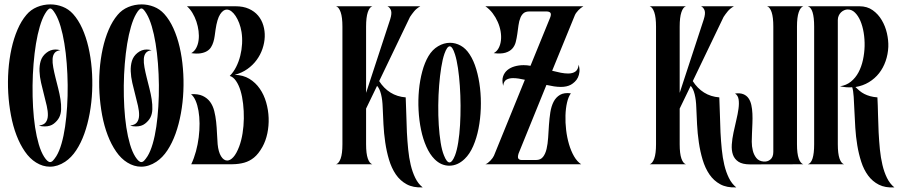

<svg xmlns="http://www.w3.org/2000/svg" viewBox="-20 -729 3989 852"><path d="M97.2 -663.1Q116.2 -686 144.5 -697.8Q172.9 -709.5 203.6 -709.5Q231.4 -709.5 257.8 -699.2Q284.2 -689 304.2 -667Q327.6 -641.1 344.7 -603.3Q361.8 -565.4 372.3 -520.3Q382.8 -475.1 387 -425Q391.1 -375 388.9 -324.5Q386.7 -273.9 377.9 -225.6Q369.1 -177.2 354.2 -135.7Q339.4 -94.2 318.1 -62Q296.9 -29.8 269 -11.2Q235.8 10.7 201.7 10.7Q169.9 10.7 140.1 -7.8Q112.3 -24.9 90.6 -56.4Q68.8 -87.9 53.2 -128.7Q37.6 -169.4 28.6 -217.5Q19.5 -265.6 16.6 -315.9Q13.7 -366.2 17.3 -416.7Q21 -467.3 31 -512.9Q41 -558.6 57.6 -597.4Q74.2 -636.2 97.2 -663.1ZM175.8 -33.2Q190.9 -9.8 202.1 -9.8Q209 -9.8 215.3 -16.6Q221.7 -23.4 230 -36.1Q243.2 -57.6 252.9 -91.3Q262.7 -125 268.8 -166.7Q274.9 -208.5 277.8 -255.9Q280.8 -303.2 280.3 -351.6Q279.8 -399.9 276.1 -447.3Q272.5 -494.6 265.6 -536.4Q258.8 -578.1 248.8 -611.8Q238.8 -645.5 226.1 -667Q218.8 -679.2 213.4 -685.3Q208 -691.4 202.6 -691.4Q193.4 -691.4 179.2 -667Q166.5 -645 156.5 -610.8Q146.5 -576.7 139.6 -534.9Q132.8 -493.2 128.9 -445.6Q125 -397.9 124.5 -349.4Q124 -300.8 126.7 -253.4Q129.4 -206.1 135.7 -164.3Q142.1 -122.6 152.1 -88.6Q162.1 -54.7 175.8 -33.2ZM185.1 -494.1Q203.6 -509.3 226.1 -509.3Q237.8 -509.3 248 -505.9Q230.5 -504.4 222.4 -494.1Q214.4 -483.9 213.4 -467.5Q212.4 -451.2 216.3 -429.9Q220.2 -408.7 226.1 -385Q231.9 -361.3 238.3 -336.7Q244.6 -312 248.3 -288.3Q252 -264.6 251.2 -243.7Q250.5 -222.7 242.2 -207Q234.4 -192.4 218.8 -180.2Q203.1 -168 178.7 -168Q172.9 -168 166.3 -168.7Q159.7 -169.4 152.8 -171.9Q174.3 -174.3 183.1 -186.3Q191.9 -198.2 192.4 -216.8Q192.9 -235.4 187.5 -259Q182.1 -282.7 175.3 -308.6Q168.5 -334.5 162.4 -361.3Q156.2 -388.2 155.3 -412.8Q154.3 -437.5 160.6 -458.5Q167 -479.5 185.1 -494.1Z M502 -663.1Q521 -686 549.3 -697.8Q577.6 -709.5 608.4 -709.5Q636.2 -709.5 662.6 -699.2Q689 -689 709 -667Q732.4 -641.1 749.5 -603.3Q766.6 -565.4 777.1 -520.3Q787.6 -475.1 791.7 -425Q795.9 -375 793.7 -324.5Q791.5 -273.9 782.7 -225.6Q773.9 -177.2 759 -135.7Q744.1 -94.2 722.9 -62Q701.7 -29.8 673.8 -11.2Q640.6 10.7 606.4 10.7Q574.7 10.7 544.9 -7.8Q517.1 -24.9 495.4 -56.4Q473.6 -87.9 458 -128.7Q442.4 -169.4 433.3 -217.5Q424.3 -265.6 421.4 -315.9Q418.5 -366.2 422.1 -416.7Q425.8 -467.3 435.8 -512.9Q445.8 -558.6 462.4 -597.4Q479 -636.2 502 -663.1ZM580.6 -33.2Q595.7 -9.8 606.9 -9.8Q613.8 -9.8 620.1 -16.6Q626.5 -23.4 634.8 -36.1Q647.9 -57.6 657.7 -91.3Q667.5 -125 673.6 -166.7Q679.7 -208.5 682.6 -255.9Q685.5 -303.2 685.1 -351.6Q684.6 -399.9 680.9 -447.3Q677.2 -494.6 670.4 -536.4Q663.6 -578.1 653.6 -611.8Q643.6 -645.5 630.9 -667Q623.5 -679.2 618.2 -685.3Q612.8 -691.4 607.4 -691.4Q598.1 -691.4 584 -667Q571.3 -645 561.3 -610.8Q551.3 -576.7 544.4 -534.9Q537.6 -493.2 533.7 -445.6Q529.8 -397.9 529.3 -349.4Q528.8 -300.8 531.5 -253.4Q534.2 -206.1 540.5 -164.3Q546.9 -122.6 556.9 -88.6Q566.9 -54.7 580.6 -33.2ZM589.8 -494.1Q608.4 -509.3 630.9 -509.3Q642.6 -509.3 652.8 -505.9Q635.3 -504.4 627.2 -494.1Q619.1 -483.9 618.2 -467.5Q617.2 -451.2 621.1 -429.9Q625 -408.7 630.9 -385Q636.7 -361.3 643.1 -336.7Q649.4 -312 653.1 -288.3Q656.7 -264.6 656 -243.7Q655.3 -222.7 647 -207Q639.2 -192.4 623.5 -180.2Q607.9 -168 583.5 -168Q577.6 -168 571 -168.7Q564.5 -169.4 557.6 -171.9Q579.1 -174.3 587.9 -186.3Q596.7 -198.2 597.2 -216.8Q597.7 -235.4 592.3 -259Q586.9 -282.7 580.1 -308.6Q573.2 -334.5 567.1 -361.3Q561 -388.2 560.1 -412.8Q559.1 -437.5 565.4 -458.5Q571.8 -479.5 589.8 -494.1Z M1025.4 -701.2Q1059.6 -701.2 1084.5 -689.9Q1109.4 -678.7 1125.2 -659.9Q1141.1 -641.1 1148.4 -616.5Q1155.8 -591.8 1154.8 -565.4Q1153.8 -539.1 1144.8 -512.5Q1135.7 -485.8 1118.9 -462.9Q1102.1 -439.9 1077.6 -422.6Q1053.2 -405.3 1021.5 -397Q1059.1 -396 1086.7 -379.2Q1114.3 -362.3 1132.8 -335.4Q1151.4 -308.6 1161.1 -274.7Q1170.9 -240.7 1172.1 -205.6Q1173.3 -170.4 1166.3 -137Q1159.2 -103.5 1144.5 -77.1Q1127 -45.9 1107.2 -29.8Q1087.4 -13.7 1063.7 -7.1Q1040 -0.5 1011.7 -0.2Q983.4 0 948.7 0H828.6Q841.3 -26.9 849.6 -57.6Q857.9 -88.4 861.8 -119.6Q865.7 -150.9 865.5 -181.2Q865.2 -211.4 860.8 -237.1Q856.4 -262.7 848.1 -282Q839.8 -301.3 827.6 -311Q858.9 -313 879.4 -303.5Q899.9 -293.9 912.4 -276.9Q924.8 -259.8 930.7 -236.6Q936.5 -213.4 939.2 -188Q941.9 -162.6 942.9 -137Q943.8 -111.3 945.8 -88.9Q949.2 -54.7 960.9 -35.6Q972.7 -16.6 988.3 -16.6Q1001.5 -16.6 1015.4 -31.7Q1029.3 -46.9 1041.5 -79.1Q1051.3 -105.5 1056.4 -137.5Q1061.5 -169.4 1062 -202.9Q1062.5 -236.3 1058.8 -268.3Q1055.2 -300.3 1047.4 -326.2Q1039.6 -352.1 1027.3 -369.9Q1015.1 -387.7 999.5 -392.1Q1016.1 -408.7 1027.8 -431.9Q1039.6 -455.1 1046.1 -481.2Q1052.7 -507.3 1054.2 -534.7Q1055.7 -562 1051.8 -586.9Q1048.3 -608.4 1041.3 -626.7Q1034.2 -645 1025.4 -658.2Q1016.6 -671.4 1006.6 -679Q996.6 -686.5 986.3 -686.5Q970.7 -686.5 957 -665.8Q943.4 -645 936.5 -597.2Q934.6 -583 932.6 -569.1Q930.7 -555.2 926.8 -542.5Q922.9 -529.8 916.3 -519.3Q909.7 -508.8 898.2 -502Q886.7 -495.1 869.9 -492.4Q853 -489.7 828.6 -493.2Q842.8 -501 850.8 -516.4Q858.9 -531.7 861.3 -550.8Q863.8 -569.8 861.1 -591.3Q858.4 -612.8 851.6 -633.3Q844.7 -653.8 834 -671.6Q823.2 -689.5 809.6 -701.2Z M1499.5 -88.9V-610.8Q1499.5 -652.3 1491.7 -674.8Q1483.9 -697.3 1471.2 -701.2H1632.3Q1619.6 -697.3 1612.1 -674.8Q1604.5 -652.3 1604.5 -610.8V-316.9L1711.4 -643.1Q1719.7 -669.4 1715.1 -682.6Q1710.4 -695.8 1699.2 -701.2H1845.2Q1828.1 -691.4 1817.9 -679Q1807.6 -666.5 1799.3 -653.8L1662.6 -369.1Q1683.1 -336.9 1712.6 -318.4Q1742.2 -299.8 1780.3 -296.9Q1782.2 -259.8 1783 -220.2Q1783.7 -180.7 1785.6 -141.8Q1787.6 -103 1791.3 -66.2Q1794.9 -29.3 1802.5 2.7Q1810.1 34.7 1822.8 60.5Q1835.4 86.4 1855.5 102.5Q1813.5 104.5 1784.4 88.6Q1755.4 72.8 1736.3 44.7Q1717.3 16.6 1706.3 -20.3Q1695.3 -57.1 1689.5 -97.2Q1683.6 -137.2 1681.6 -177.5Q1679.7 -217.8 1678.2 -252Q1677.2 -285.6 1670.9 -310.8Q1664.6 -335.9 1653.3 -348.1L1604.5 -247.1V-88.9Q1604.5 -47.4 1612.1 -25.6Q1619.6 -3.9 1632.3 0H1471.2Q1483.9 -3.9 1491.7 -25.6Q1499.5 -47.4 1499.5 -88.9Z M1881.3 -480Q1898.4 -508.8 1924.1 -523.9Q1949.7 -539.1 1977.1 -539.1Q2001.5 -539.1 2024.2 -526.6Q2046.9 -514.2 2064 -487.8Q2082 -460.4 2093.5 -421.6Q2105 -382.8 2110.1 -338.4Q2115.2 -293.9 2113.5 -247.6Q2111.8 -201.2 2103.5 -158.7Q2095.2 -116.2 2079.8 -80.8Q2064.5 -45.4 2042 -23.9Q2010.7 6.3 1973.6 6.3Q1956.5 6.3 1939.9 -0.7Q1923.3 -7.8 1908.2 -22.9Q1887.2 -43.9 1872.1 -77.9Q1856.9 -111.8 1848.4 -153.1Q1839.8 -194.3 1837.4 -239.7Q1835 -285.2 1839.1 -329.1Q1843.3 -373 1853.8 -412.1Q1864.3 -451.2 1881.3 -480ZM1950.2 -39.1Q1962.4 -8.3 1974.6 -8.3Q1986.8 -8.3 1999 -39.1Q2007.8 -62 2013.4 -97.4Q2019 -132.8 2021.5 -174.6Q2023.9 -216.3 2023.7 -261.2Q2023.4 -306.2 2020.5 -348.4Q2017.6 -390.6 2012.2 -427Q2006.8 -463.4 1999 -487.8Q1987.8 -523.4 1975.6 -523.4Q1963.9 -523.4 1952.1 -490.2Q1943.8 -466.3 1938 -429.7Q1932.1 -393.1 1928.7 -350.3Q1925.3 -307.6 1924.8 -262Q1924.3 -216.3 1927 -174.3Q1929.7 -132.3 1935.3 -96.9Q1940.9 -61.5 1950.2 -39.1Z M2133.8 -701.2H2568.8Q2563.5 -698.2 2557.6 -693.6Q2551.8 -689 2546.6 -683.6Q2541.5 -678.2 2537.4 -672.6Q2533.2 -667 2531.2 -662.1L2430.2 -415Q2450.7 -409.7 2468.5 -406.2Q2486.3 -402.8 2501 -402.8Q2521 -402.8 2533.2 -411.4Q2545.4 -419.9 2547.9 -441.9Q2552.7 -424.3 2551.3 -410.2Q2549.8 -396 2544.4 -385Q2539.1 -374 2530.5 -366Q2522 -357.9 2513.2 -353Q2495.1 -343.3 2469.2 -343.3Q2454.6 -343.3 2438.5 -345.7Q2422.4 -348.1 2404.8 -352.1L2281.2 -47.9Q2275.9 -30.8 2280.5 -24.9Q2285.2 -19 2294.9 -19H2358.9Q2378.9 -19 2389.6 -32.7Q2400.4 -46.4 2405.5 -68.4Q2410.6 -90.3 2412.4 -118.2Q2414.1 -146 2416 -174.8Q2418 -203.6 2422.1 -230.5Q2426.3 -257.3 2436.5 -277.3Q2446.8 -297.4 2465.1 -308.1Q2483.4 -318.8 2513.2 -314.9Q2502 -299.3 2496.1 -273.4Q2490.2 -247.6 2489.3 -216.6Q2488.3 -185.5 2492.2 -152.3Q2496.1 -119.1 2504.9 -89.1Q2513.7 -59.1 2527.3 -35.4Q2541 -11.7 2559.1 0H2133.8Q2139.6 -2 2145.5 -6.6Q2151.4 -11.2 2156.5 -16.6Q2161.6 -22 2165.8 -27.8Q2169.9 -33.7 2171.9 -38.1L2309.1 -375Q2294.4 -378.4 2281.2 -380.4Q2268.1 -382.3 2256.8 -382.3Q2238.3 -382.3 2226.6 -375Q2214.8 -367.7 2212.9 -348.1Q2206.5 -372.6 2212.4 -389.9Q2218.3 -407.2 2231.7 -418.2Q2245.1 -429.2 2264.2 -434.6Q2283.2 -439.9 2303.7 -439.9Q2319.3 -439.9 2334 -437L2420.9 -649.9Q2427.2 -665.5 2422.6 -671.9Q2418 -678.2 2403.8 -678.2H2330.1Q2313 -678.2 2304.2 -671.1Q2295.4 -664.1 2290 -651.9Q2283.2 -635.7 2280.8 -616.7Q2278.3 -597.7 2275.6 -578.6Q2272.9 -559.6 2268.6 -542.5Q2264.2 -525.4 2253.2 -513.2Q2242.2 -501 2222.7 -495.1Q2203.1 -489.3 2170.9 -493.2Q2185.1 -501 2192.9 -515.9Q2200.7 -530.8 2202.9 -549.8Q2205.1 -568.8 2201.4 -590.1Q2197.8 -611.3 2188.7 -631.8Q2179.7 -652.3 2166 -670.4Q2152.3 -688.5 2133.8 -701.2Z M2891.1 -88.9V-610.8Q2891.1 -652.3 2883.3 -674.8Q2875.5 -697.3 2862.8 -701.2H3023.9Q3011.2 -697.3 3003.7 -674.8Q2996.1 -652.3 2996.1 -610.8V-316.9L3103 -643.1Q3111.3 -669.4 3106.7 -682.6Q3102.1 -695.8 3090.8 -701.2H3236.8Q3219.7 -691.4 3209.5 -679Q3199.2 -666.5 3190.9 -653.8L3054.2 -369.1Q3074.7 -336.9 3104.2 -318.4Q3133.8 -299.8 3171.9 -296.9Q3173.8 -259.8 3174.6 -220.2Q3175.3 -180.7 3177.2 -141.8Q3179.2 -103 3182.9 -66.2Q3186.5 -29.3 3194.1 2.7Q3201.7 34.7 3214.4 60.5Q3227.1 86.4 3247.1 102.5Q3205.1 104.5 3176 88.6Q3147 72.8 3127.9 44.7Q3108.9 16.6 3097.9 -20.3Q3086.9 -57.1 3081.1 -97.2Q3075.2 -137.2 3073.2 -177.5Q3071.3 -217.8 3069.8 -252Q3068.8 -285.6 3062.5 -310.8Q3056.2 -335.9 3044.9 -348.1L2996.1 -247.1V-88.9Q2996.1 -47.4 3003.7 -25.6Q3011.2 -3.9 3023.9 0H2862.8Q2875.5 -3.9 2883.3 -25.6Q2891.1 -47.4 2891.1 -88.9Z M3234.9 -140.6Q3240.7 -168.5 3247.3 -195.8Q3253.9 -223.1 3257.1 -246.6Q3260.3 -270 3257.6 -287.8Q3254.9 -305.7 3241.7 -314Q3264.2 -316.9 3278.6 -311Q3293 -305.2 3301.5 -293Q3310.1 -280.8 3314 -263.2Q3317.9 -245.6 3318.8 -224.9Q3319.8 -204.1 3318.8 -181.4Q3317.9 -158.7 3316.9 -136.2Q3315.9 -121.1 3315.9 -100.3Q3315.9 -79.6 3320.6 -60.8Q3325.2 -42 3336.2 -28.1Q3347.2 -14.2 3367.7 -12.2Q3385.3 -10.3 3398.4 -21Q3411.6 -31.7 3411.6 -55.2V-610.8Q3411.6 -652.3 3404.1 -674.8Q3396.5 -697.3 3383.8 -701.2H3544.9Q3532.2 -697.3 3524.4 -674.8Q3516.6 -652.3 3516.6 -610.8V-88.9Q3516.6 -47.4 3524.4 -25.6Q3532.2 -3.9 3544.9 0Q3483.9 0 3426.3 0.2Q3368.7 0.5 3308.6 0.5Q3274.9 0.5 3257.1 -11.2Q3239.3 -22.9 3232.4 -42.5Q3225.6 -62 3227.3 -87.6Q3229 -113.3 3234.9 -140.6Z M3564.5 0Q3592.8 -7.3 3592.8 -88.9V-610.8Q3592.8 -693.4 3564.5 -701.2H3793.5Q3828.1 -701.2 3852.5 -683.8Q3877 -666.5 3892.8 -639.6Q3908.7 -612.8 3915.8 -581.3Q3922.9 -549.8 3921.9 -521Q3920.4 -487.8 3909.9 -457.8Q3899.4 -427.7 3880.9 -404.1Q3862.3 -380.4 3835.7 -364.3Q3809.1 -348.1 3775.9 -342.8Q3785.2 -333.5 3794.7 -325.7Q3804.2 -317.9 3815.7 -312Q3827.1 -306.2 3841.3 -302.2Q3855.5 -298.3 3873.5 -296.9Q3875.5 -259.8 3876.2 -220.2Q3877 -180.7 3878.9 -141.8Q3880.9 -103 3884.5 -66.2Q3888.2 -29.3 3895.8 2.7Q3903.3 34.7 3916 60.5Q3928.7 86.4 3948.7 102.5Q3908.7 105 3880.1 90.6Q3851.6 76.2 3832.3 50Q3813 23.9 3801.8 -11Q3790.5 -45.9 3784.2 -84.2Q3777.8 -122.6 3775.4 -161.9Q3772.9 -201.2 3771.5 -236.1Q3770 -271 3768.3 -298.8Q3766.6 -326.7 3761.7 -341.8Q3734.9 -339.8 3707.5 -346.2Q3735.4 -350.1 3755.9 -366.7Q3776.4 -383.3 3789.6 -408Q3802.7 -432.6 3809.3 -462.9Q3815.9 -493.2 3816.7 -524.2Q3817.4 -555.2 3812.5 -584.5Q3807.6 -613.8 3797.9 -636.5Q3788.1 -659.2 3773.9 -673.1Q3759.8 -687 3741.7 -687Q3733.9 -687 3726.1 -683.6Q3718.3 -680.2 3711.9 -674.1Q3705.6 -668 3701.7 -659.2Q3697.8 -650.4 3697.8 -640.1V-88.9Q3697.8 -47.4 3705.3 -25.6Q3712.9 -3.9 3725.6 0Z"/></svg>

Font: 003 KoZ KJR
Style: Regular
Weight: 400
Designer: Ko Z, Min Khaing
Foundry: Your Own Font Foundry
Version: Version 2.50;March 29, 2020;